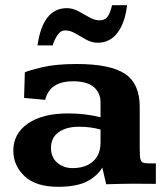

<svg xmlns="http://www.w3.org/2000/svg" viewBox="-20 -701 627 732"><path d="M200.7 11.2Q116.7 11.2 73.7 -29.3Q30.8 -69.8 30.8 -126.5Q30.8 -191.9 86.7 -230.2Q142.6 -268.6 239.7 -268.6Q271.5 -268.6 303.2 -264.9Q335 -261.2 363.3 -253.9V-310.1Q363.3 -347.2 337.6 -369.1Q312 -391.1 258.3 -391.1Q169.4 -391.1 152.3 -320.3L71.8 -327.6L74.7 -425.3Q88.9 -432.1 140.6 -444.6Q192.4 -457 272.9 -457Q399.9 -457 456.3 -419.7Q512.7 -382.3 512.7 -293.5V-132.8Q512.7 -106 515.4 -94.5Q518.1 -83 526.1 -80.6Q534.2 -78.1 550.8 -78.1H574.2V0Q569.3 0 549.1 -0.2Q528.8 -0.5 507.3 -0.5Q485.8 -0.5 478 -0.5Q450.7 0 431.4 0.2Q412.1 0.5 384.8 1.5L370.1 -62Q349.1 -27.8 309.6 -8.3Q270 11.2 200.7 11.2ZM257.3 -60.1Q289.1 -60.1 313 -71.3Q336.9 -82.5 350.1 -104.2Q363.3 -126 363.3 -156.7V-207Q342.8 -212.9 322.8 -215.3Q302.7 -217.8 282.2 -217.8Q231.4 -217.8 202.9 -196.5Q174.3 -175.3 174.3 -137.7Q174.3 -101.6 198 -80.8Q221.7 -60.1 257.3 -60.1ZM123 -527.8Q143.1 -669.9 234.9 -669.9Q257.3 -669.9 278.6 -658.4Q299.8 -647 320.1 -635.3Q340.3 -623.5 360.4 -623.5Q378.4 -623.5 388.9 -636Q399.4 -648.4 407.2 -681.2H464.4Q457 -614.7 428.2 -576.4Q399.4 -538.1 352.5 -538.1Q330.1 -538.1 308.8 -549.8Q287.6 -561.5 267.8 -573.2Q248 -585 229.5 -585Q210.9 -585 199.2 -567.4Q187.5 -549.8 180.7 -527.8Z"/></svg>

Font: Kameron
Style: Regular
Weight: 400
Designer: Vernon Adams
Foundry: Vernon Adams
Version: Version 1.100